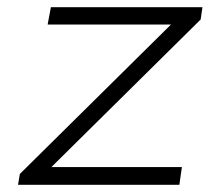

<svg xmlns="http://www.w3.org/2000/svg" viewBox="-20 -512 614 532"><path d="M30 0 35 -30 476 -466 478 -444H112L121 -492H541L536 -458L94 -21L92 -49H484L477 0Z"/></svg>

Font: Nunito Sans 7pt SemiExpanded ExtraLight
Style: Italic
Weight: 250
Width: 6
Italic angle: -9°
Designer: Vernon Adams
Foundry: Vernon Adams
Version: Version 3.101;gftools[0.9.27]